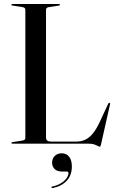

<svg xmlns="http://www.w3.org/2000/svg" viewBox="-20 -720 581 962"><path d="M274.5 -692 229 -685Q219.5 -684 215 -680.8Q210.5 -677.5 210.5 -671V-31Q210.5 -20 217.2 -15.2Q224 -10.5 236.5 -10.5H361Q385 -10.5 405 -19Q425 -27.5 443.8 -49.5Q462.5 -71.5 481.5 -112.5L522 -200Q523.5 -202.5 525 -203.8Q526.5 -205 528.5 -204.5Q531 -204.5 531.8 -202.2Q532.5 -200 531 -196L486 4Q484 11 483 13Q482 15 480 15Q476 15 469.5 11.2Q463 7.5 452.8 3.8Q442.5 0 426 0H42.5Q40 0 38.5 -1.2Q37 -2.5 37 -4Q37 -7 43 -8L88.5 -15Q98 -16.5 102.5 -19.5Q107 -22.5 107 -29V-671Q107 -677.5 102.5 -680.8Q98 -684 88.5 -685L43 -692Q37 -693 37 -696Q37 -698 38.5 -699Q40 -700 42.5 -700H275Q277.5 -700 279 -699Q280.5 -698 280.5 -696Q280.5 -693 274.5 -692ZM291.5 139.5Q265.5 139.5 253.2 126.5Q241 113.5 241 95.5Q241 74.5 254.5 61.2Q268 48 289 48Q312.5 48 326.2 65Q340 82 340 114Q340 158.5 314 186Q288 213.5 244.5 222Q242 222.5 240.2 222Q238.5 221.5 238 219.5Q237.5 218 238.2 216.5Q239 215 241.5 214.5Q267 209.5 285.2 198.2Q303.5 187 313.2 173.2Q323 159.5 323 148Q323 139.5 315.5 139.5Z"/></svg>

Font: Fraunces 96pt
Style: Regular
Weight: 400
Version: Version 1.000;[b76b70a41]